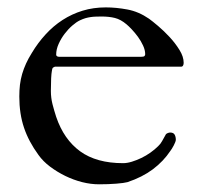

<svg xmlns="http://www.w3.org/2000/svg" viewBox="-20 -491 535 514"><path d="M464.8 -312.5H127Q121.6 -310.5 120.6 -308.3Q119.6 -306.2 118.7 -299.8Q117.7 -295.4 116.9 -280.8Q116.2 -266.1 116.2 -247.6Q116.2 -229 120.6 -211.9Q125 -194.8 130.4 -178.2Q150.9 -117.7 194.6 -85.9Q238.3 -54.2 309.6 -54.2Q320.3 -54.2 333 -58.1Q345.7 -62 358.4 -68.1Q371.1 -74.2 382.8 -82.5Q394.5 -90.8 403.3 -99.6Q409.7 -105.5 413.8 -113Q418 -120.6 424.3 -131.8Q426.3 -133.8 429.7 -135Q433.1 -136.2 435.5 -136.2Q444.3 -136.2 447.5 -130.6Q450.7 -125 450.7 -116.7Q450.7 -114.3 449 -110.1Q447.3 -106 445.1 -101.6Q442.9 -97.2 440.2 -93Q437.5 -88.9 436 -86.9Q417.5 -59.1 389.2 -37.8Q360.8 -16.6 321.3 -3.4Q312.5 -1 291.3 0.7Q270 2.4 245.1 2.4Q223.1 2.4 200 -3.4Q176.8 -9.3 154.8 -20Q132.8 -30.8 114 -44.9Q95.2 -59.1 83 -76.2Q56.6 -112.3 44.2 -149.4Q31.7 -186.5 31.7 -232.4Q31.7 -249 33.4 -263.9Q35.2 -278.8 39.3 -293Q43.5 -307.1 49.8 -321Q56.2 -335 65.4 -349.6Q81.5 -376.5 102.1 -398.9Q122.6 -421.4 147.5 -437.5Q172.4 -453.6 201.2 -462.4Q230 -471.2 263.2 -471.2Q291 -471.2 321 -465.6Q351.1 -460 378.9 -440.9Q387.7 -434.6 403.3 -421.4Q418.9 -408.2 434.1 -391.8Q449.2 -375.5 460.4 -357.4Q471.7 -339.4 471.7 -322.8Q471.7 -318.4 470 -315.4Q468.3 -312.5 464.8 -312.5ZM139.6 -338.9H356.9Q365.2 -338.9 366.9 -341.1Q368.7 -343.3 368.7 -345.7Q368.7 -356.9 363 -369.1Q357.4 -381.3 349.4 -392.3Q341.3 -403.3 333 -412.1Q324.7 -420.9 318.8 -425.8Q303.2 -439 287.6 -442.9Q272 -446.8 252 -446.8Q243.7 -446.8 236.6 -446.5Q229.5 -446.3 222.7 -445.3Q215.8 -444.3 209 -442.4Q202.1 -440.4 193.8 -436.5Q184.6 -432.1 173.6 -422.6Q162.6 -413.1 153.1 -400.6Q143.6 -388.2 137 -373.5Q130.4 -358.9 130.4 -344.7Q130.4 -338.9 139.6 -338.9Z"/></svg>

Font: IM FELL French Canon
Style: Regular
Weight: 400
Designer: Igino Marini
Foundry: Igino Marini,
Version: 3.00